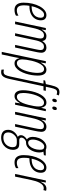

<svg xmlns="http://www.w3.org/2000/svg" viewBox="1112 -1917 1045 3309"><g transform="rotate(90 1634.5 -262.5)"><path d="M149.4 9.8Q89.8 9.8 57.9 -29.3Q25.9 -68.4 25.9 -146.5Q25.9 -226.6 42.7 -297.9Q59.6 -369.1 89.1 -423.6Q118.7 -478 157.5 -509Q196.3 -540 240.2 -540Q280.8 -540 305.4 -516.6Q330.1 -493.2 330.1 -442.4Q330.1 -391.1 303.7 -346.7Q277.3 -302.2 223.4 -274.7Q169.4 -247.1 86.4 -247.1H80.1Q71.8 -203.1 71.8 -152.8Q71.8 -88.9 93 -59.6Q114.3 -30.3 159.2 -30.3Q183.6 -30.3 205.6 -37.4Q227.5 -44.4 250 -58.1V-15.6Q230.5 -3.4 205.3 3.2Q180.2 9.8 149.4 9.8ZM86.9 -285.2H91.3Q161.1 -285.2 204.1 -307.4Q247.1 -329.6 266.6 -365.2Q286.1 -400.9 286.1 -440.4Q286.1 -468.3 273.7 -484.1Q261.2 -500 235.4 -500Q203.6 -500 174.6 -471.7Q145.5 -443.4 122.6 -394.5Q99.6 -345.7 86.9 -285.2Z M350.6 0 462.9 -529.8H500L488.3 -459H490.7Q530.8 -540 602.5 -540Q677.7 -540 686 -469.2H688Q706.5 -502.4 734.6 -521.2Q762.7 -540 800.3 -540Q838.4 -540 863.5 -517.6Q888.7 -495.1 888.7 -449.7Q888.7 -435.5 885.7 -416.3Q882.8 -397 879.9 -380.9L798.8 0H753.9L833.5 -376.5Q837.4 -396 839.8 -412.4Q842.3 -428.7 842.3 -439.9Q842.3 -468.8 826.9 -483.4Q811.5 -498 785.6 -498Q754.4 -498 733.2 -479.5Q711.9 -460.9 698.7 -430.9Q685.5 -400.9 677.7 -367.2L598.6 0H553.2L637.7 -391.1Q640.6 -404.8 641.8 -418Q643.1 -431.2 643.1 -440.9Q643.1 -498 589.8 -498Q550.8 -498 526.1 -469.7Q501.5 -441.4 485.6 -394.5Q469.7 -347.7 458.5 -291.5L396.5 0Z M874 230 1034.2 -529.8H1071.3L1057.6 -442.9H1059.6Q1084.5 -488.8 1114 -514.4Q1143.6 -540 1183.6 -540Q1231.4 -540 1257.1 -502.2Q1282.7 -464.4 1282.7 -391.6Q1282.7 -344.7 1274.4 -290.5Q1266.1 -236.3 1249 -183.3Q1231.9 -130.4 1206.5 -86.7Q1181.2 -43 1147.2 -16.6Q1113.3 9.8 1070.8 9.8Q1033.7 9.8 1011.7 -13.2Q989.7 -36.1 983.4 -71.3H980.5Q976.1 -46.9 971.2 -19.8Q966.3 7.3 960.9 32.2L918.5 230ZM1068.4 -31.2Q1100.1 -31.2 1126.7 -55.2Q1153.3 -79.1 1173.6 -118.4Q1193.8 -157.7 1207.8 -205.1Q1221.7 -252.4 1229 -300.5Q1236.3 -348.6 1236.3 -388.7Q1236.3 -447.3 1219 -473.4Q1201.7 -499.5 1171.9 -499.5Q1136.2 -499.5 1108.6 -469.2Q1081.1 -439 1061 -391.4Q1041 -343.8 1028.3 -291Q1015.6 -238.3 1009.5 -192.4Q1003.4 -146.5 1003.4 -120.6Q1003.4 -79.6 1020.3 -55.4Q1037.1 -31.2 1068.4 -31.2Z M1222.2 240.2Q1208.5 240.2 1198 238.3Q1187.5 236.3 1179.2 233.4V191.9Q1187.5 194.8 1197 196.5Q1206.5 198.2 1219.2 198.2Q1256.3 198.2 1271.7 167.5Q1287.1 136.7 1297.9 85.9L1421.4 -489.3H1362.3L1367.7 -518.1L1429.7 -530.8L1449.2 -619.1Q1465.3 -691.4 1490.2 -728.3Q1515.1 -765.1 1569.3 -765.1Q1584 -765.1 1599.9 -761.2Q1615.7 -757.3 1625.5 -752.4L1608.4 -714.4Q1589.8 -724.1 1568.4 -724.1Q1535.6 -724.1 1520.3 -695.6Q1504.9 -667 1493.2 -613.3L1475.1 -529.8H1545.9L1537.1 -489.3H1466.8L1342.3 89.8Q1333.5 131.3 1320.6 165.5Q1307.6 199.7 1284.4 220Q1261.2 240.2 1222.2 240.2Z M1635.3 9.8Q1587.4 9.8 1561.3 -28.3Q1535.2 -66.4 1535.2 -138.7Q1535.2 -184.6 1543.7 -238.5Q1552.2 -292.5 1569.1 -345.7Q1585.9 -398.9 1611.3 -442.9Q1636.7 -486.8 1670.9 -513.4Q1705.1 -540 1747.6 -540Q1786.1 -540 1807.6 -515.9Q1829.1 -491.7 1835.4 -453.1H1838.4L1858.9 -529.8H1896.5L1784.2 0H1747.6L1760.3 -84.5H1758.3Q1733.4 -40.5 1704.3 -15.4Q1675.3 9.8 1635.3 9.8ZM1646.5 -31.2Q1684.1 -31.2 1710.7 -59.8Q1737.3 -88.4 1755.9 -134Q1774.4 -179.7 1787.1 -230Q1799.3 -278.8 1807.4 -324.5Q1815.4 -370.1 1815.4 -409.2Q1815.4 -450.2 1798.3 -474.4Q1781.2 -498.5 1750 -498.5Q1718.3 -498.5 1691.9 -474.6Q1665.5 -450.7 1645 -411.4Q1624.5 -372.1 1610.6 -324.7Q1596.7 -277.3 1589.6 -229.7Q1582.5 -182.1 1582.5 -142.1Q1582.5 -83.5 1599.6 -57.4Q1616.7 -31.2 1646.5 -31.2ZM1840.8 -641.1Q1816.4 -641.1 1816.4 -668.9Q1816.4 -687 1825.9 -703.4Q1835.4 -719.7 1853 -719.7Q1876.5 -719.7 1876.5 -692.4Q1876.5 -673.8 1866.9 -657.5Q1857.4 -641.1 1840.8 -641.1ZM1706.1 -641.1Q1681.6 -641.1 1681.6 -668.9Q1681.6 -687 1691.2 -703.4Q1700.7 -719.7 1717.8 -719.7Q1741.2 -719.7 1741.2 -692.4Q1741.2 -673.8 1731.7 -657.5Q1722.2 -641.1 1706.1 -641.1Z M1907.2 0 2019.5 -529.8H2056.2L2043.5 -454.1H2045.9Q2064.9 -494.6 2095.7 -517.3Q2126.5 -540 2164.6 -540Q2203.1 -540 2227.5 -518.1Q2252 -496.1 2252 -451.2Q2252 -428.7 2246.1 -396.2Q2240.2 -363.8 2234.4 -335L2162.6 0H2117.7L2189.5 -336.4Q2194.8 -364.3 2200.2 -392.3Q2205.6 -420.4 2205.6 -443.8Q2205.6 -497.6 2152.3 -497.6Q2100.6 -497.6 2068.1 -444.3Q2035.6 -391.1 2013.7 -287.6L1953.1 0Z M2358.4 240.2Q2292 241.2 2254.2 211.4Q2216.3 181.6 2217.3 116.7Q2218.3 64.9 2250.2 21.5Q2282.2 -22 2339.8 -47.4Q2324.7 -55.2 2317.1 -70.3Q2309.6 -85.4 2309.6 -103.5Q2309.6 -126.5 2326.2 -152.3Q2342.8 -178.2 2382.3 -204.1Q2362.8 -215.8 2350.8 -241.2Q2338.9 -266.6 2338.9 -305.2Q2338.9 -356.9 2359.1 -410.4Q2379.4 -463.9 2417 -498.5Q2436.5 -518.1 2460.9 -529.3Q2485.4 -540.5 2512.2 -540.5Q2529.8 -540.5 2541.7 -536.9Q2553.7 -533.2 2561 -528.8H2660.6L2654.3 -496.6L2592.3 -487.8Q2600.1 -475.6 2604 -457.3Q2607.9 -439 2607.9 -418Q2607.9 -375.5 2593.8 -331.3Q2579.6 -287.1 2554.7 -253.4Q2533.2 -224.1 2503.9 -206.3Q2474.6 -188.5 2439.5 -188.5Q2433.6 -188.5 2425 -188.5Q2416.5 -188.5 2412.1 -186Q2379.9 -170.4 2365.5 -148.9Q2351.1 -127.4 2351.1 -109.9Q2351.1 -87.9 2367.2 -78.6Q2377.4 -72.8 2395 -71.8H2459.5Q2519.5 -71.8 2541 -40.8Q2562.5 -9.8 2562.5 37.1Q2562.5 83 2543 123.8Q2523.4 164.6 2491.2 190.9Q2464.4 214.8 2429.7 227.3Q2395 239.7 2358.4 240.2ZM2440.9 -225.6Q2474.1 -225.6 2500.7 -253.9Q2527.3 -282.2 2543.7 -327.6Q2560.1 -373 2561 -423.8Q2561.5 -443.4 2558.6 -458.7Q2555.7 -474.1 2547.4 -484.9Q2533.7 -502.9 2506.8 -502.9Q2482.9 -502.9 2461.2 -484.6Q2439.5 -466.3 2422.4 -437Q2405.3 -407.7 2395.5 -373.8Q2385.7 -339.8 2385.3 -308.6Q2384.3 -270.5 2397 -250Q2411.6 -225.6 2440.9 -225.6ZM2360.4 201.7Q2390.1 201.2 2418.2 190.2Q2446.3 179.2 2467.8 158.7Q2489.3 138.7 2502.9 107.9Q2516.6 77.1 2516.6 45.4Q2516.6 28.3 2513.2 13.9Q2509.8 -0.5 2499.5 -11.7Q2484.4 -28.3 2446.3 -29.8H2387.7Q2360.8 -29.8 2331.5 -8.8Q2302.2 12.2 2282.2 44.9Q2262.2 77.6 2262.2 113.8Q2262.2 164.6 2288.3 183.8Q2314.5 203.1 2360.4 201.7Z M2776.9 9.8Q2717.3 9.8 2685.3 -29.3Q2653.3 -68.4 2653.3 -146.5Q2653.3 -226.6 2670.2 -297.9Q2687 -369.1 2716.6 -423.6Q2746.1 -478 2784.9 -509Q2823.7 -540 2867.7 -540Q2908.2 -540 2932.9 -516.6Q2957.5 -493.2 2957.5 -442.4Q2957.5 -391.1 2931.2 -346.7Q2904.8 -302.2 2850.8 -274.7Q2796.9 -247.1 2713.9 -247.1H2707.5Q2699.2 -203.1 2699.2 -152.8Q2699.2 -88.9 2720.5 -59.6Q2741.7 -30.3 2786.6 -30.3Q2811 -30.3 2833 -37.4Q2855 -44.4 2877.4 -58.1V-15.6Q2857.9 -3.4 2832.8 3.2Q2807.6 9.8 2776.9 9.8ZM2714.4 -285.2H2718.8Q2788.6 -285.2 2831.5 -307.4Q2874.5 -329.6 2894 -365.2Q2913.6 -400.9 2913.6 -440.4Q2913.6 -468.3 2901.1 -484.1Q2888.7 -500 2862.8 -500Q2831.1 -500 2802 -471.7Q2772.9 -443.4 2750 -394.5Q2727.1 -345.7 2714.4 -285.2Z M2978 0 3090.3 -529.8H3126L3111.3 -440.9H3113.3Q3133.8 -488.3 3163.3 -514.2Q3192.9 -540 3232.4 -540Q3252.9 -540 3268.6 -533.7L3255.9 -487.8Q3242.7 -493.7 3224.6 -493.7Q3193.4 -493.7 3170.2 -474.1Q3147 -454.6 3130.1 -422.9Q3113.3 -391.1 3101.8 -353.8Q3090.3 -316.4 3083 -281.2L3023.9 0Z"/></g></svg>

Font: Open Sans Condensed Light
Style: Italic
Weight: 300
Width: 3
Italic angle: -12°
Designer: Monotype Design Team
Foundry: Monotype Imaging Inc.
Version: Version 3.000; ttfautohint (v1.8.4)